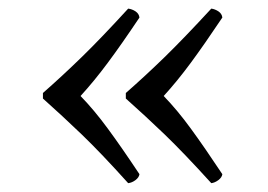

<svg xmlns="http://www.w3.org/2000/svg" viewBox="-20 -448 616 441"><path d="M165 -227.5Q196.3 -195.3 227.5 -152.8Q258.8 -110.4 300.3 -47.9Q299.3 -40.5 291.3 -34.4Q283.2 -28.3 274.4 -27.3Q212.4 -96.2 167.7 -139.2Q123 -182.1 78.6 -221.7V-234.4Q123 -273.4 167.7 -316.9Q212.4 -360.4 274.4 -428.2Q283.2 -427.2 291.3 -421.9Q299.3 -416.5 300.3 -407.7Q258.8 -345.7 227.5 -303.7Q196.3 -261.7 165 -227.5ZM356 -227.5Q387.2 -195.3 418.2 -152.8Q449.2 -110.4 490.7 -47.9Q489.7 -40.5 481.7 -34.4Q473.6 -28.3 465.3 -27.3Q402.8 -96.2 358.2 -139.2Q313.5 -182.1 269 -221.7V-234.4Q313.5 -273.4 358.2 -316.9Q402.8 -360.4 465.3 -428.2Q473.6 -427.2 481.7 -421.9Q489.7 -416.5 490.7 -407.7Q449.2 -345.7 418.2 -303.7Q387.2 -261.7 356 -227.5Z"/></svg>

Font: Kurinto Seri
Style: Regular
Weight: 400
Designer: Kurinto was developed by Clint Goss from a range of fonts that are compatible with the SIL Open Font License Version 1.1
Foundry: Clinton F. Goss
Version: Version 2.196; July 25, 2020